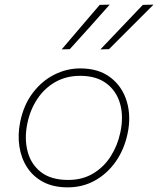

<svg xmlns="http://www.w3.org/2000/svg" viewBox="-20 -799 682 828"><path d="M272 9Q210.5 9 166.5 -14.2Q122.5 -37.5 96.8 -77.5Q71 -117.5 63.5 -168Q56 -218.5 67 -273Q82 -346.5 121.2 -398.2Q160.5 -450 214 -477Q267.5 -504 326 -504Q406 -504 457 -464.5Q508 -425 527 -360.8Q546 -296.5 530 -222Q515.5 -154 479 -102Q442.5 -50 389.5 -20.5Q336.5 9 272 9ZM274 -23Q335 -23 381.2 -50.5Q427.5 -78 457.2 -124.5Q487 -171 499 -228Q513.5 -296 498 -351.2Q482.5 -406.5 439 -439.2Q395.5 -472 326 -472Q265.5 -472 218.5 -445.2Q171.5 -418.5 140.8 -372Q110 -325.5 98 -267Q84.5 -202.5 98.8 -146.8Q113 -91 156.5 -57Q200 -23 274 -23ZM413 -586Q460 -635.5 505.2 -682.8Q550.5 -730 596 -778L642 -779Q546 -682.5 450 -587ZM246 -586Q288 -635.5 328.5 -682.8Q369 -730 410 -778L453 -779Q410 -730.5 367.8 -683.2Q325.5 -636 281 -587Z"/></svg>

Font: Commissioner Thin
Style: Italic
Weight: 100
Italic angle: -12°
Designer: Kostas Bartsokas
Foundry: Kostas Bartsokas
Version: Version 1.000; ttfautohint (v1.8.3)